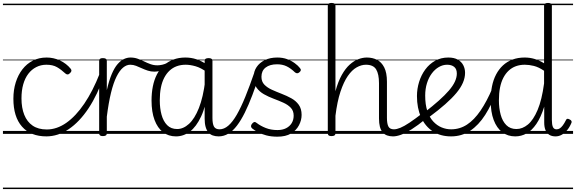

<svg xmlns="http://www.w3.org/2000/svg" viewBox="-20 -910 3915 1305"><path d="M296 17Q188 17 129.5 -49.5Q71 -116 71 -239Q71 -299 87 -350Q103 -401 132.5 -439Q162 -477 203.5 -498Q245 -519 297 -519Q344 -519 387.5 -499Q431 -479 461 -442Q466 -435 465.5 -428.5Q465 -422 456 -413Q447 -404 439.5 -404Q432 -404 425 -410Q396 -437 367.5 -453.5Q339 -470 295 -470Q258 -470 226.5 -454Q195 -438 172.5 -408.5Q150 -379 138 -337Q126 -295 126 -241Q126 -177 145 -129.5Q164 -82 202 -56Q240 -30 298 -30Q309 -30 314.5 -23Q320 -16 319.5 -6.5Q319 3 313 10Q307 17 296 17ZM0 365H522V375H0ZM0 -20H522V0H0ZM0 -505H522V-500H0ZM0 -885H522V-875H0Z M294 17Q282 17 276 10Q270 3 270.5 -6.5Q271 -16 278 -23Q285 -30 298 -30Q366 -30 430.5 -75Q495 -120 553 -205.5Q611 -291 658 -411Q662 -420 670.5 -419.5Q679 -419 685.5 -412.5Q692 -406 688 -397Q643 -266 581.5 -173.5Q520 -81 447 -32Q374 17 294 17ZM522 365V375ZM522 -20V0ZM522 -505V-500ZM522 -885V-875Z M679 15Q666 15 660 10.5Q654 6 654 -4V-496Q654 -506 660 -510.5Q666 -515 679 -515Q693 -515 699.5 -510.5Q706 -506 706 -496V-297Q721 -363 739.5 -406.5Q758 -450 779.5 -474.5Q801 -499 823 -509Q845 -519 867 -519Q878 -519 883 -511.5Q888 -504 887.5 -494.5Q887 -485 881.5 -477.5Q876 -470 865 -470Q840 -470 816.5 -450.5Q793 -431 772 -389Q751 -347 734.5 -279.5Q718 -212 706 -117V-4Q706 6 699.5 10.5Q693 15 679 15ZM522 365H926V375H522ZM522 -20H926V0H522ZM522 -505H926V-500H522ZM522 -885H926V-875H522Z M1029 -423Q1006 -423 984.5 -430Q963 -437 943.5 -446Q924 -455 905 -462.5Q886 -470 865 -470Q853 -470 847.5 -477Q842 -484 842 -494Q842 -504 848 -511.5Q854 -519 867 -519Q893 -519 915.5 -511Q938 -503 959.5 -492.5Q981 -482 1003 -474Q1025 -466 1050 -466Q1064 -466 1083 -470Q1102 -474 1119 -484Q1126 -489 1132.5 -485.5Q1139 -482 1141.5 -475.5Q1144 -469 1143.5 -462Q1143 -455 1136 -452Q1117 -442 1097.5 -436Q1078 -430 1060.5 -426.5Q1043 -423 1029 -423ZM926 365V375ZM926 -20V0ZM926 -505V-500ZM926 -885V-875Z M1176 17Q1125 17 1088 -11.5Q1051 -40 1030.5 -94.5Q1010 -149 1010 -227Q1010 -278 1019 -323Q1028 -368 1046.5 -404Q1065 -440 1093 -465.5Q1121 -491 1158 -505Q1195 -519 1240 -519Q1279 -519 1314 -507.5Q1349 -496 1387 -471V-419Q1346 -449 1309.5 -459.5Q1273 -470 1242 -470Q1209 -470 1181.5 -460Q1154 -450 1132.5 -430Q1111 -410 1096 -381Q1081 -352 1073.5 -314Q1066 -276 1066 -228Q1066 -174 1078 -130Q1090 -86 1116 -59.5Q1142 -33 1184 -33Q1226 -33 1264.5 -68Q1303 -103 1332 -176Q1361 -249 1375 -363L1395 -301Q1380 -189 1347 -118.5Q1314 -48 1270.5 -15.5Q1227 17 1176 17ZM1467 17Q1444 17 1426 10.5Q1408 4 1396 -10.5Q1384 -25 1377.5 -48Q1371 -71 1371 -104V-496Q1371 -506 1377.5 -510.5Q1384 -515 1398 -515Q1411 -515 1417.5 -510.5Q1424 -506 1424 -496V-108Q1424 -68 1434.5 -49.5Q1445 -31 1473 -31Q1483 -31 1487.5 -23.5Q1492 -16 1491.5 -7Q1491 2 1485 9.5Q1479 17 1467 17ZM926 365H1561V375H926ZM926 -20H1561V0H926ZM926 -505H1561V-500H926ZM926 -885H1561V-875H926Z M1466 17Q1455 17 1450.5 9.5Q1446 2 1447 -7Q1448 -16 1454.5 -23.5Q1461 -31 1472 -31Q1503 -31 1532 -56Q1561 -81 1589.5 -130.5Q1618 -180 1647.5 -252.5Q1677 -325 1710 -421Q1714 -432 1724 -432.5Q1734 -433 1742 -426Q1750 -419 1746 -409Q1720 -329 1695 -263Q1670 -197 1644 -144.5Q1618 -92 1590.5 -56Q1563 -20 1532 -1.5Q1501 17 1466 17ZM1561 365H1611V375H1561ZM1561 -20H1611V0H1561ZM1561 -505H1611V-500H1561ZM1561 -885H1611V-875H1561Z M1865 19Q1823 19 1789.5 10Q1756 1 1732.5 -12Q1709 -25 1694 -37Q1686 -44 1686 -52.5Q1686 -61 1694 -70Q1701 -79 1708.5 -80.5Q1716 -82 1725 -74Q1751 -54 1786.5 -40Q1822 -26 1866 -26Q1900 -26 1924.5 -38.5Q1949 -51 1962.5 -73Q1976 -95 1976 -124Q1976 -157 1956.5 -177.5Q1937 -198 1906 -212Q1875 -226 1840 -239Q1805 -252 1774 -269.5Q1743 -287 1723.5 -314.5Q1704 -342 1704 -386Q1704 -424 1724 -454Q1744 -484 1780 -501.5Q1816 -519 1865 -519Q1902 -519 1931.5 -508Q1961 -497 1983.5 -480.5Q2006 -464 2019 -447Q2026 -439 2024.5 -432Q2023 -425 2014 -418Q2007 -412 1999.5 -412Q1992 -412 1984 -419Q1956 -446 1928 -459.5Q1900 -473 1863 -473Q1814 -473 1785.5 -451Q1757 -429 1757 -388Q1757 -355 1777 -334.5Q1797 -314 1828 -300Q1859 -286 1894 -272.5Q1929 -259 1960 -242Q1991 -225 2010.5 -198Q2030 -171 2030 -129Q2030 -93 2012 -58.5Q1994 -24 1958 -2.5Q1922 19 1865 19ZM1611 365H2090V375H1611ZM1611 -20H2090V0H1611ZM1611 -505H2090V-500H1611ZM1611 -885H2090V-875H1611Z M2652 17Q2629 17 2611 10.5Q2593 4 2580.5 -11Q2568 -26 2562 -49Q2556 -72 2556 -105V-344Q2556 -407 2536.5 -438.5Q2517 -470 2467 -470Q2436 -470 2404 -452Q2372 -434 2344 -393.5Q2316 -353 2294 -286.5Q2272 -220 2260 -123V-4Q2260 6 2253.5 10.5Q2247 15 2233 15Q2220 15 2214 10.5Q2208 6 2208 -4V-871Q2208 -881 2214 -885.5Q2220 -890 2233 -890Q2247 -890 2253.5 -885.5Q2260 -881 2260 -871V-290Q2278 -356 2303 -400.5Q2328 -445 2357 -471Q2386 -497 2416 -508Q2446 -519 2473 -519Q2512 -519 2542.5 -503.5Q2573 -488 2591.5 -452Q2610 -416 2610 -354V-109Q2610 -69 2620 -50Q2630 -31 2658 -31Q2669 -31 2674.5 -23.5Q2680 -16 2679.5 -7Q2679 2 2672 9.5Q2665 17 2652 17ZM2070 365H2746V375H2070ZM2070 -20H2746V0H2070ZM2070 -505H2746V-500H2070ZM2070 -885H2746V-875H2070Z M2651 17Q2640 17 2634.5 9.5Q2629 2 2629.5 -7Q2630 -16 2637 -23.5Q2644 -31 2657 -31Q2676 -31 2701.5 -41.5Q2727 -52 2763 -76Q2799 -100 2851 -140Q2859 -146 2866.5 -143.5Q2874 -141 2878.5 -133.5Q2883 -126 2882.5 -117.5Q2882 -109 2874 -102Q2819 -57 2777.5 -31Q2736 -5 2705.5 6Q2675 17 2651 17ZM2746 365V375ZM2746 -20V0ZM2746 -505V-500ZM2746 -885V-875Z M2865 -146Q2921 -189 2962.5 -226Q3004 -263 3031.5 -295Q3059 -327 3072 -355.5Q3085 -384 3085 -410Q3085 -441 3067 -455.5Q3049 -470 3019 -470Q2990 -470 2963 -454.5Q2936 -439 2915 -411Q2894 -383 2882 -344.5Q2870 -306 2870 -260Q2870 -199 2884.5 -155.5Q2899 -112 2924.5 -84.5Q2950 -57 2981.5 -44Q3013 -31 3046 -31Q3056 -31 3061.5 -23.5Q3067 -16 3067 -7Q3067 2 3061.5 9.5Q3056 17 3046 17Q2974 17 2922 -17Q2870 -51 2842 -113Q2814 -175 2814 -257Q2814 -306 2828.5 -353Q2843 -400 2870.5 -437.5Q2898 -475 2937.5 -497Q2977 -519 3027 -519Q3067 -519 3092 -504.5Q3117 -490 3129 -466.5Q3141 -443 3141 -415Q3141 -382 3126.5 -348Q3112 -314 3082 -278Q3052 -242 3006 -201.5Q2960 -161 2898 -115ZM2746 365H3234V375H2746ZM2746 -20H3234V0H2746ZM2746 -505H3234V-500H2746ZM2746 -885H3234V-875H2746Z M3046 17Q3035 17 3030 9.5Q3025 2 3025 -7Q3025 -16 3030 -23.5Q3035 -31 3046 -31Q3105 -31 3154 -63Q3203 -95 3246 -158Q3289 -221 3328 -313Q3331 -320 3339.5 -320.5Q3348 -321 3354.5 -315Q3361 -309 3358 -298Q3323 -200 3278 -129.5Q3233 -59 3175.5 -21Q3118 17 3046 17ZM3234 365V375ZM3234 -20V0ZM3234 -505V-500ZM3234 -885V-875Z M3482 17Q3431 17 3393.5 -11.5Q3356 -40 3335.5 -94.5Q3315 -149 3315 -227Q3315 -278 3324 -323Q3333 -368 3352 -404Q3371 -440 3398.5 -465.5Q3426 -491 3463 -505Q3500 -519 3546 -519Q3581 -519 3613 -509.5Q3645 -500 3678 -480V-871Q3678 -881 3684.5 -885.5Q3691 -890 3705 -890Q3718 -890 3724.5 -885.5Q3731 -881 3731 -871V-94Q3731 -63 3738 -47Q3745 -31 3763 -31Q3775 -31 3785 -37.5Q3795 -44 3805.5 -58Q3816 -72 3827 -94Q3830 -102 3837 -102.5Q3844 -103 3852 -98Q3861 -94 3864 -87.5Q3867 -81 3864 -75Q3852 -46 3835 -25.5Q3818 -5 3798 6Q3778 17 3756 17Q3730 17 3713 6Q3696 -5 3687.5 -26Q3679 -47 3679 -77Q3679 -105 3679 -132Q3679 -159 3679 -185Q3656 -112 3625.5 -67.5Q3595 -23 3559 -3Q3523 17 3482 17ZM3371 -228Q3371 -175 3383 -130.5Q3395 -86 3421.5 -59.5Q3448 -33 3490 -33Q3531 -33 3568 -63.5Q3605 -94 3634 -162.5Q3663 -231 3678 -343V-429Q3641 -454 3608.5 -462Q3576 -470 3547 -470Q3514 -470 3486.5 -460Q3459 -450 3437.5 -430Q3416 -410 3401 -381Q3386 -352 3378.5 -314Q3371 -276 3371 -228ZM3234 365H3875V375H3234ZM3234 -20H3875V0H3234ZM3234 -505H3875V-500H3234ZM3234 -885H3875V-875H3234Z"/></svg>

Font: Playwrite GB S Guides
Style: Regular
Weight: 400
Designer: Veronika Burian, José Scaglione
Foundry: TypeTogether
Version: Version 1.003